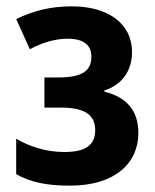

<svg xmlns="http://www.w3.org/2000/svg" viewBox="-20 -575 489 605"><path d="M207 -555C140 -555 88 -542 31 -515L74 -420C114 -441 154 -453 193 -453C244 -453 268 -433 268 -396C268 -349 234 -331 165 -331H120V-236H172C251 -236 280 -210 280 -165C280 -116 247 -96 183 -96C124 -96 71 -114 31 -138V-26C76 -1 127 10 200 10C344 10 416 -62 416 -156C416 -230 375 -270 309 -286V-290C362 -307 396 -349 396 -411C396 -504 316 -555 207 -555Z"/></svg>

Font: Noto Sans Display SemiCondensed
Style: Bold
Weight: 700
Width: 4
Designer: Monotype Design Team
Foundry: Monotype Imaging Inc.
Version: Version 1.900